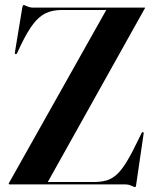

<svg xmlns="http://www.w3.org/2000/svg" viewBox="-20 -730 609 760"><path d="M552.5 -695.5 165.5 -3 161.5 -9.5H351Q380.5 -9.5 402.8 -16.2Q425 -23 444.2 -41.2Q463.5 -59.5 484 -94Q504.5 -128.5 531 -184L540 -202.5Q541.5 -205.5 542.8 -206.5Q544 -207.5 546 -207Q548 -206.5 548.5 -204.8Q549 -203 548.5 -200.5L519 1Q518.5 6 517.5 8.2Q516.5 10.5 514 10.5Q512 10.5 506.8 8Q501.5 5.5 494 2.8Q486.5 0 477 0H17.5Q16 0 15.2 -0.8Q14.5 -1.5 14.5 -3Q14.5 -4 15 -5Q15.5 -6 16 -6.5L404 -696.5L406 -690.5H225.5Q188.5 -690.5 162 -678.2Q135.5 -666 112.2 -636Q89 -606 62 -550.5L48.5 -521Q46.5 -517 44.8 -516.2Q43 -515.5 41 -516Q39.5 -516.5 39 -518.2Q38.5 -520 39 -523L68.5 -701.5Q69.5 -706 70.5 -708Q71.5 -710 74 -710Q76.5 -710 81.5 -707.5Q86.5 -705 93.8 -702.5Q101 -700 109.5 -700H551.5Q552.5 -700 553.2 -699.8Q554 -699.5 554 -698Q554 -697.5 553.8 -697Q553.5 -696.5 552.5 -695.5Z"/></svg>

Font: Fraunces 120pt SemiBold
Style: Regular
Weight: 600
Version: Version 1.000;[b76b70a41]